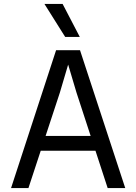

<svg xmlns="http://www.w3.org/2000/svg" viewBox="-20 -952 690 972"><path d="M139 -189V-264H518V-189ZM264 -698H385L614 0H525L367 -484L325 -625L283 -483L124 0H36ZM384 -765H310L205 -932H297Z"/></svg>

Font: Azeret Mono Light
Style: Regular
Weight: 300
Designer: Martin Vácha
Foundry: Displaay
Version: Version 1.002